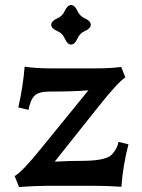

<svg xmlns="http://www.w3.org/2000/svg" viewBox="-20 -748 572 773"><path d="M56.6 4.9 39.1 -39.1Q69.8 -56.6 145.5 -150.4L335.9 -384.3Q275.4 -379.4 180.7 -379.4Q136.2 -379.4 119.4 -363Q102.5 -346.7 94.7 -305.7L53.7 -315.4Q73.2 -401.4 79.1 -479.5Q124.5 -472.7 184.6 -472.7H360.4Q426.3 -472.7 467.8 -478.5L484.4 -436.5Q453.1 -415.5 373 -314.5L200.2 -97.2Q260.7 -100.6 324.2 -100.6Q410.2 -102.5 431.6 -127Q453.1 -151.4 457 -176.8L497.1 -167Q474.6 -79.1 468.8 3.9Q410.6 0 352.5 0H171.9Q114.3 0.5 56.6 4.9ZM266.1 -568.4Q250.5 -569.8 241.2 -592Q231.9 -614.3 209.7 -623.5Q187.5 -632.8 186 -648.4Q187.5 -664.1 209.7 -673.6Q231.9 -683.1 241.2 -704.8Q250.5 -726.6 266.1 -728Q281.7 -726.6 291.3 -704.8Q300.8 -683.1 322.5 -673.6Q344.2 -664.1 345.7 -648.4Q344.2 -632.8 322.5 -623.5Q300.8 -614.3 291.3 -592Q281.7 -569.8 266.1 -568.4Z"/></svg>

Font: Kelvinch
Style: Bold
Weight: 700
Designer: Paul James Miller
Foundry: High-Logic / Made with FontCreator
Version: Version 3.501;March 28, 2021;FontCreator 13.0.0.2683 64-bit